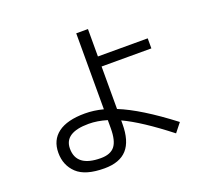

<svg xmlns="http://www.w3.org/2000/svg" viewBox="-140 -964 1279 1185"><g transform="rotate(-20 500.0 -371.5)"><path d="M877 -547H550V-268Q687 -213 887 -60L841 -2Q666 -139 550 -193V-170Q550 -58 501.5 -4Q453 50 353 50Q228 50 172.5 -2.5Q117 -55 117 -137Q117 -221 177 -265.5Q237 -310 353 -310Q412 -310 473 -294V-793H550V-613H877ZM473 -223Q410 -242 353 -242Q193 -242 193 -137Q193 -17 353 -17Q417 -17 445 -52.5Q473 -88 473 -170Z"/></g></svg>

Font: M PLUS 1p
Style: Regular
Weight: 400
Version: Version 1.062